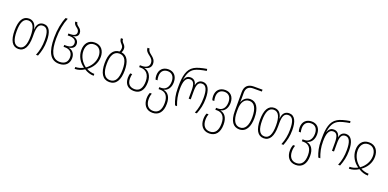

<svg xmlns="http://www.w3.org/2000/svg" viewBox="-1 -1892 6593 3264"><g transform="rotate(20 3295.0 -260.0)"><path d="M214 10C323 10 377 -89 377 -265V-323C377 -441 401 -505 477 -505C558 -505 587 -427 587 -286C587 -178 570 -92 533 0H570C606 -94 626 -174 626 -286C626 -440 583 -539 480 -539C409 -539 361 -493 356 -398H353C338 -494 284 -539 213 -539C103 -539 49 -442 49 -266C49 -88 105 10 214 10ZM214 -24C126 -24 87 -108 87 -266C87 -419 124 -505 213 -505C301 -505 339 -419 339 -266C339 -108 300 -24 214 -24Z M952 10C1067 10 1131 -58 1131 -156C1131 -237 1085 -292 1016 -303V-305C1079 -315 1121 -345 1121 -407C1121 -462 1083 -502 1016 -511V-513C1083 -524 1107 -557 1107 -598C1107 -645 1081 -673 1054 -693C1028 -712 1006 -730 1006 -760H968C968 -716 997 -694 1025 -672C1048 -655 1069 -634 1069 -598C1069 -553 1029 -529 963 -529H927V-494H963C1037 -494 1082 -463 1082 -407C1082 -352 1041 -322 964 -322H927V-288H957C1039 -288 1092 -241 1092 -156C1092 -78 1046 -24 952 -24C813 -24 761 -154 761 -379C761 -523 787 -656 831 -760H793C750 -663 723 -524 723 -379C723 -123 792 10 952 10Z M1232 0C1293 0 1352 -19 1404 -54C1456 -19 1516 0 1576 0V-34C1529 -34 1480 -47 1434 -72V-74C1521 -133 1581 -231 1581 -341C1581 -452 1522 -539 1404 -539C1286 -539 1229 -452 1229 -341C1229 -231 1287 -133 1374 -74V-72C1328 -47 1280 -34 1232 -34ZM1404 -88C1325 -145 1267 -237 1267 -341C1267 -429 1310 -505 1404 -505C1499 -505 1543 -429 1543 -341C1543 -237 1484 -145 1404 -88Z M1887 -537C1898 -559 1904 -581 1904 -605C1904 -646 1884 -669 1863 -690C1846 -708 1831 -728 1831 -760H1793C1793 -714 1814 -691 1835 -670C1851 -652 1866 -635 1866 -604C1866 -581 1861 -558 1850 -539C1736 -533 1678 -436 1678 -266C1678 -90 1740 10 1860 10C1982 10 2042 -89 2042 -265C2042 -420 1995 -524 1887 -537ZM1860 -24C1761 -24 1716 -112 1716 -266C1716 -419 1762 -505 1861 -505C1964 -505 2003 -411 2003 -266C2003 -108 1959 -24 1860 -24Z M2306 10C2415 10 2480 -66 2480 -213C2480 -340 2413 -407 2342 -419V-421C2413 -434 2456 -471 2456 -534C2456 -599 2419 -634 2382 -663C2345 -692 2312 -717 2312 -761H2274C2274 -703 2314 -674 2354 -643C2388 -617 2418 -587 2418 -533C2418 -468 2360 -438 2290 -438H2253V-403H2286C2370 -403 2441 -344 2441 -214C2441 -93 2396 -24 2306 -24C2226 -24 2172 -68 2172 -168C2172 -201 2177 -228 2182 -251H2146C2139 -226 2134 -199 2134 -167C2134 -53 2199 10 2306 10Z M2728 250C2843 250 2909 169 2909 23C2909 -102 2856 -167 2779 -182V-185C2852 -204 2895 -271 2895 -363C2895 -476 2830 -539 2737 -539C2639 -539 2575 -478 2575 -373C2575 -345 2580 -319 2587 -299H2623C2618 -317 2613 -342 2613 -372C2613 -464 2666 -505 2736 -505C2810 -505 2857 -453 2857 -362C2857 -261 2806 -200 2727 -200H2691V-165H2723C2807 -165 2870 -112 2870 22C2870 143 2824 216 2728 216C2638 216 2591 151 2591 52C2591 5 2600 -31 2609 -53H2573C2564 -33 2553 6 2553 53C2553 159 2607 250 2728 250Z M3048 0H3085C3049 -93 3030 -175 3030 -287C3030 -425 3060 -505 3136 -505C3205 -505 3227 -446 3227 -336V-188H3264V-336C3264 -447 3286 -505 3356 -505C3432 -505 3461 -427 3461 -287C3461 -178 3444 -92 3407 0H3443C3479 -94 3500 -174 3500 -287C3500 -440 3456 -539 3359 -539C3294 -539 3258 -499 3247 -439H3245C3234 -499 3197 -539 3135 -539C3094 -539 3052 -522 3028 -452H3026C3045 -577 3080 -638 3146 -677C3190 -703 3273 -722 3356 -736L3350 -770C3255 -754 3174 -733 3126 -703C3018 -640 2992 -506 2992 -335V-288C2992 -171 3011 -92 3048 0Z M3755 250C3870 250 3936 169 3936 23C3936 -102 3883 -167 3806 -182V-185C3879 -204 3922 -271 3922 -363C3922 -476 3857 -539 3764 -539C3666 -539 3602 -478 3602 -373C3602 -345 3607 -319 3614 -299H3650C3645 -317 3640 -342 3640 -372C3640 -464 3693 -505 3763 -505C3837 -505 3884 -453 3884 -362C3884 -261 3833 -200 3754 -200H3718V-165H3750C3834 -165 3897 -112 3897 22C3897 143 3851 216 3755 216C3665 216 3618 151 3618 52C3618 5 3627 -31 3636 -53H3600C3591 -33 3580 6 3580 53C3580 159 3634 250 3755 250Z M4212 10C4335 10 4391 -104 4391 -261C4391 -443 4326 -539 4218 -539C4140 -539 4091 -487 4073 -431H4071C4072 -458 4073 -489 4073 -513V-599C4073 -685 4117 -726 4200 -726H4355V-760H4198C4097 -760 4036 -708 4036 -600V-257C4036 -74 4103 10 4212 10ZM4212 -24C4121 -24 4073 -108 4073 -256V-297C4073 -427 4122 -505 4214 -505C4302 -505 4352 -420 4352 -261C4352 -112 4304 -24 4212 -24Z M4654 10C4763 10 4817 -89 4817 -265V-323C4817 -441 4841 -505 4917 -505C4998 -505 5027 -427 5027 -286C5027 -178 5010 -92 4973 0H5010C5046 -94 5066 -174 5066 -286C5066 -440 5023 -539 4920 -539C4849 -539 4801 -493 4796 -398H4793C4778 -494 4724 -539 4653 -539C4543 -539 4489 -442 4489 -266C4489 -88 4545 10 4654 10ZM4654 -24C4566 -24 4527 -108 4527 -266C4527 -419 4564 -505 4653 -505C4741 -505 4779 -419 4779 -266C4779 -108 4740 -24 4654 -24Z M5320 250C5435 250 5501 169 5501 23C5501 -102 5448 -167 5371 -182V-185C5444 -204 5487 -271 5487 -363C5487 -476 5422 -539 5329 -539C5231 -539 5167 -478 5167 -373C5167 -345 5172 -319 5179 -299H5215C5210 -317 5205 -342 5205 -372C5205 -464 5258 -505 5328 -505C5402 -505 5449 -453 5449 -362C5449 -261 5398 -200 5319 -200H5283V-165H5315C5399 -165 5462 -112 5462 22C5462 143 5416 216 5320 216C5230 216 5183 151 5183 52C5183 5 5192 -31 5201 -53H5165C5156 -33 5145 6 5145 53C5145 159 5199 250 5320 250Z M5640 0H5677C5641 -93 5622 -175 5622 -287C5622 -425 5652 -505 5728 -505C5797 -505 5819 -446 5819 -336V-188H5856V-336C5856 -447 5878 -505 5948 -505C6024 -505 6053 -427 6053 -287C6053 -178 6036 -92 5999 0H6035C6071 -94 6092 -174 6092 -287C6092 -440 6048 -539 5951 -539C5886 -539 5850 -499 5839 -439H5837C5826 -499 5789 -539 5727 -539C5686 -539 5644 -522 5620 -452H5618C5637 -577 5672 -638 5738 -677C5782 -703 5865 -722 5948 -736L5942 -770C5847 -754 5766 -733 5718 -703C5610 -640 5584 -506 5584 -335V-288C5584 -171 5603 -92 5640 0Z M6193 0C6254 0 6313 -19 6365 -54C6417 -19 6477 0 6537 0V-34C6490 -34 6441 -47 6395 -72V-74C6482 -133 6542 -231 6542 -341C6542 -452 6483 -539 6365 -539C6247 -539 6190 -452 6190 -341C6190 -231 6248 -133 6335 -74V-72C6289 -47 6241 -34 6193 -34ZM6365 -88C6286 -145 6228 -237 6228 -341C6228 -429 6271 -505 6365 -505C6460 -505 6504 -429 6504 -341C6504 -237 6445 -145 6365 -88Z"/></g></svg>

Font: Noto Sans Georgian Condensed ExtraLight
Style: Regular
Weight: 200
Width: 3
Designer: Monotype Design Team, Akaki Razmadze
Foundry: Google LLC
Version: Version 2.005